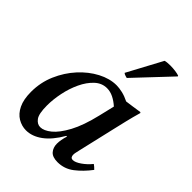

<svg xmlns="http://www.w3.org/2000/svg" viewBox="-216 -858 982 982"><g transform="rotate(45 275.5 -367.0)"><path d="M146 11Q115 11 87 -5.5Q59 -22 42 -57Q25 -92 25 -147Q25 -215 51 -275Q77 -335 119 -381Q161 -427 211.5 -453.5Q262 -480 311 -480Q330 -480 354 -474.5Q378 -469 404 -456Q425 -459 447.5 -462Q470 -465 494 -469L497 -465Q485 -423 476 -385.5Q467 -348 458 -309L412 -111Q411 -104 408 -93Q405 -82 405 -72Q405 -63 409 -57Q413 -51 423 -51Q440 -51 466 -69Q492 -87 513 -113Q526 -104 536 -93Q502 -48 463 -18Q424 12 375 12Q338 12 322 -6.5Q306 -25 306 -53Q306 -80 317 -115H312Q275 -51 232.5 -20Q190 11 146 11ZM378 -393Q357 -412 334 -423.5Q311 -435 287 -435Q250 -435 221 -408Q192 -381 172 -338.5Q152 -296 142 -247.5Q132 -199 132 -155Q132 -95 148 -73.5Q164 -52 186 -52Q212 -52 243.5 -77.5Q275 -103 305.5 -159.5Q336 -216 358 -309ZM499 -737 500 -733 321 -543Q319 -543 308.5 -546.5Q298 -550 295 -554L396 -742Q402 -744 412.5 -745Q423 -746 434 -746Q452 -746 470.5 -743.5Q489 -741 499 -737Z"/></g></svg>

Font: Castoro
Style: Italic
Weight: 400
Italic angle: -11°
Designer: John Hudson with Paul Hanslow, assisted by Kaja Sojewska.
Foundry: Tiro Typeworks Ltd.
Version: Version 2.04